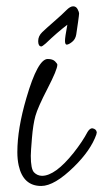

<svg xmlns="http://www.w3.org/2000/svg" viewBox="-20 -579 333 621"><path d="M197.8 -499Q165.5 -474.6 127.9 -438.5Q116.7 -428.7 113.3 -428.7Q103.5 -429.7 103.5 -446Q103.5 -462.4 116.5 -474.9Q129.4 -487.3 155.5 -510Q181.6 -532.7 194.3 -545.7Q207 -558.6 216.6 -558.6Q226.1 -558.6 231 -549.3Q235.8 -540 235.8 -535.6Q235.8 -531.2 232.4 -507.1Q229 -482.9 226.6 -467.5Q224.1 -452.1 213.1 -443.4Q202.1 -434.6 195.3 -434.6Q190.4 -435.5 190.2 -446.3Q189.9 -457 197.8 -499ZM291.5 -143.6Q273.4 -92.8 219.7 -40Q156.2 22.5 113.3 22.5Q55.2 22.5 40.5 -43.5Q36.1 -63.5 36.1 -86.9Q36.1 -162.6 65.4 -262.2Q102.1 -388.2 134.3 -388.2Q150.4 -388.2 158 -380.6Q165.5 -373 165.5 -369.6Q165.5 -354 133.8 -292.7Q102.1 -231.4 94.5 -203.9Q86.9 -176.3 83.3 -132.1Q79.6 -87.9 79.6 -75.2Q79.6 -32.2 90.1 -21.5Q100.6 -10.7 115.7 -10.3Q158.7 -10.3 218.3 -85Q247.1 -121.6 263.2 -152.3Q270.5 -164.1 278.3 -164.1Q291.5 -162.1 293 -150.9Q293 -149.4 291.5 -143.6Z"/></svg>

Font: Kristi
Style: Regular
Weight: 400
Italic angle: -15°
Version: Version 1.004